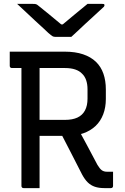

<svg xmlns="http://www.w3.org/2000/svg" viewBox="-20 -965 640 985"><path d="M346 -776Q336 -776 320 -776Q304 -776 287.5 -776Q271 -776 262 -776Q255 -776 249 -779.5Q243 -783 228 -796Q220 -804 202 -820.5Q184 -837 160.5 -858.5Q137 -880 113 -903Q89 -926 68 -945Q86 -945 108.5 -945Q131 -945 149 -945Q160 -945 165 -943.5Q170 -942 178 -935Q194 -923 230 -893Q266 -863 318 -820L264 -840Q281 -840 297 -840Q313 -840 329 -840L277 -819Q328 -862 364.5 -892Q401 -922 429 -945H505Q509 -945 511.5 -944.5Q514 -944 515 -942.5Q516 -941 516 -938Q516 -934 512.5 -930Q509 -926 493 -912Q480 -900 460.5 -882Q441 -864 419 -844Q397 -824 378 -805.5Q359 -787 346 -776ZM369 -326Q398 -273 425 -222.5Q452 -172 480 -119Q492 -99 502.5 -91.5Q513 -84 529 -84Q535 -84 538.5 -84Q542 -84 546 -84H560Q560 -64 560 -47.5Q560 -31 560 -11Q560 -6 557 -3Q554 0 549 0Q542 0 532.5 0Q523 0 515 0Q487 0 466.5 -7Q446 -14 430.5 -29Q415 -44 401 -70Q373 -125 345 -179.5Q317 -234 289 -288ZM30 -700Q100 -700 171 -700Q242 -700 312 -700Q366 -700 406 -686.5Q446 -673 472 -648Q498 -623 510.5 -587Q523 -551 523 -506V-457Q523 -414 509.5 -378.5Q496 -343 470 -318.5Q444 -294 407 -281Q370 -268 323 -268Q286 -268 248.5 -268Q211 -268 173 -268L162 -261V-350Q200 -350 237.5 -350Q275 -350 313 -350Q352 -350 377.5 -362Q403 -374 416 -398.5Q429 -423 429 -459V-507Q429 -533 422 -553.5Q415 -574 401 -587Q388 -601 366 -608.5Q344 -616 313 -616Q268 -616 222.5 -616Q177 -616 132 -616Q87 -616 41 -616Q36 -616 33 -619Q30 -622 30 -627Q30 -646 30 -663.5Q30 -681 30 -700ZM183 0Q162 0 142 0Q122 0 101 0Q96 0 93 -3Q90 -6 90 -11Q90 -93 90 -173Q90 -253 90 -332.5Q90 -412 90 -492Q90 -572 90 -653H195L183 -635Q183 -589 183 -543.5Q183 -498 183 -453Q183 -394 183 -336.5Q183 -279 183 -220.5Q183 -162 183 -99Q183 -73 183 -48Q183 -23 183 0Z"/></svg>

Font: Recursive
Style: Regular
Weight: 400
Version: Version 1.085